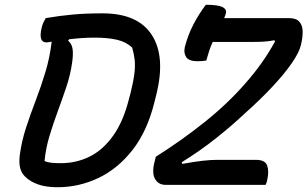

<svg xmlns="http://www.w3.org/2000/svg" viewBox="-20 -776 1291 806"><path d="M846 -522Q831 -519 809 -519Q773 -519 761.5 -536.5Q750 -554 756 -579Q769 -629 791.5 -672.5Q814 -716 844 -756Q894 -756 913.5 -746.5Q933 -737 928 -719Q926 -711 921 -700H1193Q1224 -700 1237 -684.5Q1250 -669 1250.5 -645Q1251 -621 1245 -595L1243 -586Q1236 -556 1205 -511Q1174 -466 1123.5 -412Q1073 -358 1009 -301Q955 -250 888.5 -197Q822 -144 743 -95L745 -88Q795 -97 829.5 -101Q864 -105 892 -105H1054Q1093 -105 1101.5 -81Q1110 -57 1102 -22Q1101 -15 1099 -10Q1097 -5 1095 0H675Q644 0 630 -26.5Q616 -53 631 -105L634 -118Q742 -186 839 -263.5Q936 -341 1010 -426Q1086 -512 1135 -603L1131 -607Q1112 -603 1091 -601.5Q1070 -600 1042 -600H873Q865 -583 858.5 -563.5Q852 -544 846 -522ZM410 -720Q559 -720 617.5 -629Q676 -538 636 -378L628 -346Q598 -225 536 -146Q474 -67 392.5 -28.5Q311 10 221 10Q173 10 139.5 -2Q106 -14 86 -34Q71 -48 65 -69.5Q59 -91 63 -125Q71 -184 89.5 -240.5Q108 -297 130 -354.5Q152 -412 170.5 -473Q189 -534 197 -601Q180 -598 175 -598Q140 -598 155 -660Q158 -673 162.5 -682Q167 -691 172 -700Q231 -710 286 -715Q341 -720 410 -720ZM167 -100Q181 -94 197.5 -92.5Q214 -91 236 -91Q300 -91 356 -118.5Q412 -146 455.5 -207Q499 -268 523 -367L528 -385Q540 -434 544 -466Q548 -498 545.5 -523Q543 -548 535 -576Q510 -600 471.5 -609Q433 -618 377 -618Q347 -618 320 -616Q293 -614 270 -611L266 -605Q281 -593 284.5 -571.5Q288 -550 283 -515Q276 -463 258.5 -411Q241 -359 222 -307.5Q203 -256 187.5 -204.5Q172 -153 167 -100Z"/></svg>

Font: Recursive Sn Csl St Med
Style: Italic
Weight: 500
Italic angle: -15°
Version: Version 1.079;hotconv 1.0.112;makeotfexe 2.5.65598; ttfautoh